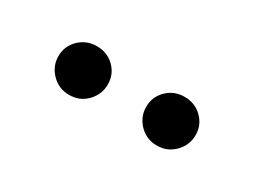

<svg xmlns="http://www.w3.org/2000/svg" viewBox="-26 -768 439 333"><g transform="rotate(30 194.0 -601.5)"><path d="M56.6 -602.3Q56.6 -582.3 71 -567.6Q85.4 -553 106.2 -553Q127.2 -553 141.4 -567.6Q155.5 -582.3 155.5 -602.3Q155.5 -622.3 141.4 -636.4Q127.2 -650.4 106.2 -650.4Q85.4 -650.4 71 -636.4Q56.6 -622.3 56.6 -602.3ZM232.4 -602.3Q232.4 -582.3 246.7 -567.6Q261 -553 281.7 -553Q302.7 -553 317 -567.6Q331.3 -582.3 331.3 -602.3Q331.3 -622.3 317 -636.4Q302.7 -650.4 281.7 -650.4Q261 -650.4 246.7 -636.4Q232.4 -622.3 232.4 -602.3Z"/></g></svg>

Font: Estedad-FD-VF Thin
Style: Regular
Weight: 100
Designer: Amin Abedi
Version: Version 5.0